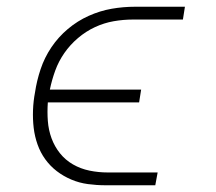

<svg xmlns="http://www.w3.org/2000/svg" viewBox="-20 -550 640 570"><path d="M293 0Q267 0 241 -3.5Q215 -7 191.5 -17Q168 -27 148.5 -42Q129 -57 114.5 -77Q100 -97 91.5 -121Q83 -145 80 -170.5Q77 -196 78 -223Q79 -250 84 -276Q89 -310 100.5 -344.5Q112 -379 132.5 -409.5Q153 -440 181.5 -464Q210 -488 243.5 -503Q277 -518 311.5 -524Q346 -530 381 -530H529L523 -492H375Q346 -492 317.5 -487Q289 -482 262 -469.5Q235 -457 211.5 -437Q188 -417 171 -392.5Q154 -368 144 -340.5Q134 -313 128 -284H399L393 -246H122Q120 -218 122 -191Q124 -164 133 -139.5Q142 -115 158 -95Q174 -75 196.5 -62Q219 -49 245.5 -43.5Q272 -38 300 -38H448L441 0Z"/></svg>

Font: Iosevka Slab XLtExObl
Style: Regular
Weight: 200
Width: 7
Italic angle: -9°
Monospace: yes
Designer: Belleve Invis
Foundry: Belleve Invis
Version: Version 11.1.1; ttfautohint (v1.8.3)